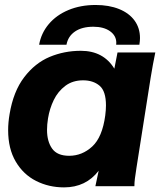

<svg xmlns="http://www.w3.org/2000/svg" viewBox="-20 -766 659 790"><path d="M13.5 -230.5Q13.5 -262 19.5 -297Q35 -390 79.5 -448.2Q124 -506.5 184.2 -531.8Q244.5 -557 312.5 -557Q405.5 -557 450.5 -483.5L463.5 -550H619Q614.5 -528.5 609.2 -500.2Q604 -472 600 -447L541.5 -75.5L540 -65Q537 -47 535 -30.8Q533 -14.5 533 0H372.5Q374.5 -11 386 -63.5Q333.5 5 243.5 5Q181 5 128.5 -21.5Q76 -48 44.8 -101Q13.5 -154 13.5 -230.5ZM413 -290.5Q416 -314 416 -332Q416 -391 389.8 -413.2Q363.5 -435.5 322 -435.5Q279 -435.5 248.8 -412.8Q218.5 -390 201.2 -354.5Q184 -319 177.5 -278.5Q173.5 -253.5 173.5 -231.5Q173.5 -184 194.5 -154.5Q215.5 -125 264.5 -125Q318 -125 359.5 -163.2Q401 -201.5 413 -290.5ZM373.5 -745.5Q428.5 -745.5 470 -728.8Q511.5 -712 533.8 -681.2Q556 -650.5 556 -609.5Q556 -598 553.5 -582H458Q458.5 -585 458.5 -590Q458.5 -619 432.8 -637.5Q407 -656 364 -656Q317.5 -656 288.8 -636.5Q260 -617 253.5 -582H141Q149.5 -630 180.8 -667Q212 -704 261.8 -724.8Q311.5 -745.5 373.5 -745.5Z"/></svg>

Font: JuliaMono Black
Style: Italic
Weight: 900
Italic angle: -9°
Monospace: yes
Designer: cormullion
Foundry: corm
Version: Version 0.057; ttfautohint (v1.8.4)